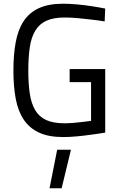

<svg xmlns="http://www.w3.org/2000/svg" viewBox="-20 -726 648 1031"><path d="M354 -355H545V-14Q504 -7 464 -2Q429 3 390 6.5Q351 10 320 10Q241 10 189.5 -14Q138 -38 107.5 -83.5Q77 -129 64.5 -195.5Q52 -262 52 -347Q52 -433 64.5 -500Q77 -567 107 -612.5Q137 -658 188.5 -682Q240 -706 318 -706Q357 -706 397.5 -702Q438 -698 471 -693Q510 -687 545 -680L542 -611Q506 -617 469 -621Q437 -625 399 -628.5Q361 -632 327 -632Q267 -632 229 -614.5Q191 -597 169.5 -561.5Q148 -526 140 -472.5Q132 -419 132 -347Q132 -276 140 -223Q148 -170 169 -134.5Q190 -99 228 -81.5Q266 -64 326 -64Q348 -64 372.5 -66Q397 -68 418 -70.5Q439 -73 453.5 -75Q468 -77 469 -77V-285H354ZM287 78H361L311 285H246Z"/></svg>

Font: TitilliumText22L 400 wt
Style: 400 wt
Weight: 400
Designer: Campivisivi
Foundry: Campivisivi
Version: 1.000